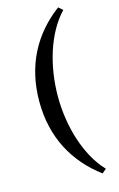

<svg xmlns="http://www.w3.org/2000/svg" viewBox="-150 -876 711 1146"><g transform="rotate(-15 205.0 -303.0)"><path d="M360 -793 334 -816C175 -697 80 -526 80 -302C80 -79 175 91 334 210L360 188C252 75 195 -117 195 -302C195 -489 252 -681 360 -793Z"/></g></svg>

Font: Basteleur Moonlight
Style: Regular
Weight: 300
Designer: Keussel
Foundry: Keussel Studio
Version: Version 1.300;Glyphs 3.2 (3192)